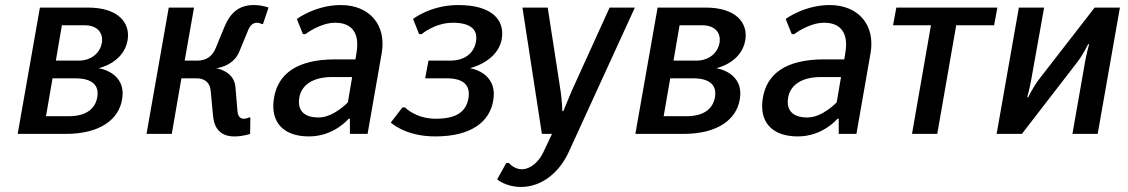

<svg xmlns="http://www.w3.org/2000/svg" viewBox="-20 -530 4465 760"><path d="M370 -260C370 -260 469 -280 485 -370C497 -440 448 -500 328 -500H138L50 0H240C380 0 450 -60 463 -135C483 -245 370 -260 370 -260ZM315 -430C365 -430 390 -400 383 -360C376 -320 341 -290 291 -290H201L225 -430ZM278 -220C348 -220 373 -190 365 -145C357 -100 322 -70 252 -70H162L188 -220Z M835 -260C835 -260 902 -265 927 -325L962 -410C970 -430 982 -440 997 -440C1007 -440 1016 -435 1016 -435H1021L1043 -500C1043 -500 1019 -510 984 -510C927 -510 892 -480 869 -425L834 -340C822 -310 799 -290 761 -290H711L748 -500H648L560 0H660L698 -220H758C793 -220 812 -200 814 -170L823 -75C827 -21 853 10 908 10C943 10 970 0 970 0L971 -65H966C966 -65 955 -60 945 -60C930 -60 922 -70 920 -90L912 -185C907 -250 835 -260 835 -260Z M1387 -295H1307C1152 -295 1081 -235 1065 -145C1048 -50 1098 10 1203 10C1303 10 1360 -60 1360 -60H1365V0H1435L1491 -320C1510 -430 1444 -510 1329 -510C1229 -510 1155 -455 1155 -455L1179 -395H1189C1189 -395 1247 -440 1307 -440C1372 -440 1405 -400 1391 -320ZM1357 -125C1357 -125 1301 -65 1241 -65C1181 -65 1156 -95 1165 -145C1173 -190 1214 -225 1294 -225H1374Z M1794 -510C1684 -510 1615 -455 1615 -455L1639 -395H1649C1649 -395 1702 -440 1772 -440C1847 -440 1872 -410 1864 -365C1856 -320 1821 -290 1761 -290H1676L1663 -220H1748C1818 -220 1843 -190 1834 -140C1825 -90 1790 -60 1705 -60C1625 -60 1583 -105 1583 -105H1573L1527 -45C1527 -45 1583 10 1703 10C1848 10 1918 -50 1932 -130C1953 -245 1840 -260 1840 -260C1840 -260 1950 -285 1966 -375C1979 -450 1929 -510 1794 -510Z M2045 140C2015 140 1994 115 1994 115H1984L1948 180C1948 180 1982 210 2042 210C2127 210 2196 150 2232 70L2493 -500H2393L2243 -170C2230 -140 2210 -90 2210 -90H2206C2206 -90 2204 -140 2199 -170L2148 -500H2048L2125 0H2165L2132 70C2114 110 2080 140 2045 140Z M2815 -260C2815 -260 2914 -280 2930 -370C2942 -440 2893 -500 2773 -500H2583L2495 0H2685C2825 0 2895 -60 2908 -135C2928 -245 2815 -260 2815 -260ZM2760 -430C2810 -430 2835 -400 2828 -360C2821 -320 2786 -290 2736 -290H2646L2670 -430ZM2723 -220C2793 -220 2818 -190 2810 -145C2802 -100 2767 -70 2697 -70H2607L2633 -220Z M3322 -295H3242C3087 -295 3016 -235 3000 -145C2983 -50 3033 10 3138 10C3238 10 3295 -60 3295 -60H3300V0H3370L3426 -320C3445 -430 3379 -510 3264 -510C3164 -510 3090 -455 3090 -455L3114 -395H3124C3124 -395 3182 -440 3242 -440C3307 -440 3340 -400 3326 -320ZM3292 -125C3292 -125 3236 -65 3176 -65C3116 -65 3091 -95 3100 -145C3108 -190 3149 -225 3229 -225H3309Z M3928 -500H3528L3515 -430H3665L3590 0H3690L3765 -430H3915Z M4245 -285C4268 -315 4287 -355 4287 -355H4291C4291 -355 4280 -315 4275 -285L4225 0H4325L4413 -500H4313L4092 -215C4069 -185 4050 -145 4050 -145H4046C4046 -145 4057 -185 4062 -215L4113 -500H4013L3925 0H4025Z"/></svg>

Font: Scada
Style: Italic
Weight: 400
Designer: Jovanny Lemonad
Foundry: Jovanny Lemonad
Version: Version 3.005